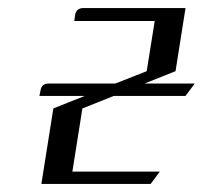

<svg xmlns="http://www.w3.org/2000/svg" viewBox="-20 -458 505 478"><path d="M78.1 -219.2 81.1 -233.9Q84 -250 101.1 -250H267.1L345.2 -280.8L365.2 -405.8H165L167 -420.9Q169.9 -438 188 -438H441.9L417 -280.8L339.8 -250H464.8L441.9 -219.2H263.2L185.1 -188L160.2 -30.8H377.9L355 0H83L112.8 -188L190.9 -219.2Z"/></svg>

Font: Hhenum
Style: Italic
Weight: 400
Designer: T. Christopher White
Version: Version 1.0